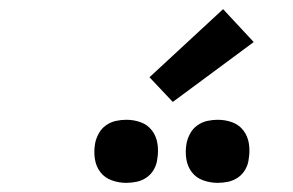

<svg xmlns="http://www.w3.org/2000/svg" viewBox="-20 -1011 640 420"><path d="M456 -611Q440 -611 424.5 -616.5Q409 -622 399.5 -634.5Q390 -647 387.5 -663.5Q385 -680 388 -697Q390 -708 396 -719Q402 -730 412 -737Q422 -744 433.5 -746.5Q445 -749 456 -749Q473 -749 488 -743.5Q503 -738 512.5 -725.5Q522 -713 524.5 -696.5Q527 -680 524 -663Q523 -652 517 -641Q511 -630 501 -623Q491 -616 479.5 -613.5Q468 -611 456 -611ZM256 -611Q240 -611 224.5 -616.5Q209 -622 199.5 -634.5Q190 -647 187.5 -663.5Q185 -680 188 -697Q190 -708 196 -719Q202 -730 212 -737Q222 -744 233.5 -746.5Q245 -749 256 -749Q273 -749 288 -743.5Q303 -738 312.5 -725.5Q322 -713 324.5 -696.5Q327 -680 324 -663Q323 -652 317 -641Q311 -630 301 -623Q291 -616 279.5 -613.5Q268 -611 256 -611ZM358 -788 307 -842 468 -991 535 -919Z"/></svg>

Font: Iosevka Curly MdExObl
Style: Regular
Weight: 500
Width: 7
Italic angle: -9°
Monospace: yes
Designer: Belleve Invis
Foundry: Belleve Invis
Version: Version 11.1.0; ttfautohint (v1.8.3)